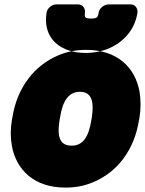

<svg xmlns="http://www.w3.org/2000/svg" viewBox="-20 -802 657 870"><path d="M36 -269 34 -259C27 -217 27 -178 34 -140C54 -32 135 48 276 48C320 48 361 41 401 24C511 -21 589 -122 610 -259L612 -269C619 -312 618 -351 612 -388C592 -496 512 -576 371 -576C327 -576 286 -569 246 -552C137 -507 57 -406 36 -269ZM396 -269 394 -259C382 -179 354 -142 305 -142C253 -142 237 -178 250 -259L252 -269C264 -348 293 -386 342 -386C392 -386 408 -348 396 -269ZM191 -745C195 -768 218 -782 234 -782H334C357 -782 367 -761 365 -745C362 -723 365 -718 393 -718C420 -718 424 -724 427 -745C431 -768 455 -782 471 -782H572C595 -782 605 -761 603 -745C589 -654 523 -598 453 -575C427 -567 398 -562 369 -562C258 -562 172 -624 191 -745Z"/></svg>

Font: Asimov Print
Style: EIt
Weight: 500
Designer: Google
Version: Version 2.000980; 2014